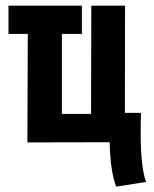

<svg xmlns="http://www.w3.org/2000/svg" viewBox="-20 -515 558 695"><path d="M204.1 -102.5H309.6L310.5 -494.6H432.6L432.1 -106.4H490.2Q489.3 -77.1 489.3 -29.8Q489.3 90.8 508.8 143.6L400.4 160.6Q378.9 102.5 377 0H340.8L79.1 0.5L80.6 -392.1H10.7V-494.6H80.6H204.1H276.4V-392.1H204.1Z"/></svg>

Font: Fantasque Sans Mono
Style: Bold
Weight: 700
Monospace: yes
Designer: Jany Belluz
Version: Version 1.8.0 ; ttfautohint (v1.8.2)